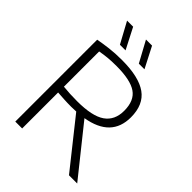

<svg xmlns="http://www.w3.org/2000/svg" viewBox="-263 -1075 1206 1206"><g transform="rotate(45 340.0 -472.5)"><path d="M95.5 0V-727.5Q138 -735.5 186.8 -741.5Q235.5 -747.5 297 -747.5Q446.5 -747.5 518.5 -696.2Q590.5 -645 590.5 -532.5Q590.5 -356.5 387.5 -322.5L645.5 0H572.5L321.5 -315.5Q300.5 -314 278.5 -314Q242 -314 214.2 -315.8Q186.5 -317.5 156.5 -319.5V0ZM279.5 -365Q413 -365 472.2 -406.2Q531.5 -447.5 531.5 -531.5Q531.5 -622 476.5 -659.2Q421.5 -696.5 299 -696.5Q253.5 -696.5 221.2 -693.2Q189 -690 156.5 -684V-371Q190.5 -368 215.8 -366.5Q241 -365 279.5 -365ZM387 -806 311.5 -945H365.5L437 -806ZM219 -806 143.5 -945H197.5L269 -806Z"/></g></svg>

Font: Encode Sans SemiExpanded SemiExpanded Light
Style: Regular
Weight: 300
Width: 6
Designer: Multiple Designers
Foundry: Impallari Type
Version: Version 3.000; ttfautohint (v1.8.3) -l 8 -r 50 -G 200 -x 14 